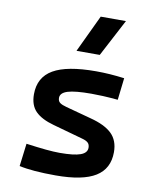

<svg xmlns="http://www.w3.org/2000/svg" viewBox="-89 -863 763 941"><g transform="rotate(10 293.0 -392.5)"><path d="M252.9 9.8Q136.7 9.8 71.3 -4.9L85.4 -118.2Q142.6 -110.4 183.6 -106.4Q224.6 -102.5 252.9 -102.5Q324.2 -102.5 356.2 -114.3Q388.2 -126 388.2 -151.4Q388.2 -168 378.9 -176.5Q369.6 -185.1 349.6 -190.4L200.7 -231.9Q138.7 -249 108.9 -279.1Q79.1 -309.1 79.1 -363.8Q79.1 -448.2 147.2 -487.8Q215.3 -527.3 359.4 -527.3Q394 -527.3 428.7 -524.9Q463.4 -522.5 501 -517.6L488.3 -408.2Q445.8 -412.1 413.8 -413.6Q381.8 -415 356.4 -415Q275.4 -415 239.3 -403.8Q203.1 -392.6 203.1 -367.7Q203.1 -351.1 213.9 -343.3Q224.6 -335.4 247.1 -329.6L372.1 -295.9Q444.8 -277.3 479.7 -243.7Q514.6 -210 514.6 -151.9Q514.6 -69.3 450.9 -29.8Q387.2 9.8 252.9 9.8ZM247.6 -609.4 335.4 -794.9H460.9L363.3 -609.4Z"/></g></svg>

Font: CaskaydiaCove NF SemiBold
Style: Regular
Weight: 600
Designer: Aaron Bell
Foundry: Saja Typeworks
Version: Version 2111.001; VTT 6.35;Nerd Fonts 3.2.1